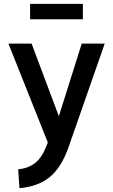

<svg xmlns="http://www.w3.org/2000/svg" viewBox="-20 -747 581 991"><path d="M80.6 224.1 73.7 127Q125 122.1 160.2 95Q195.3 67.9 218.3 9.8L231.4 -23.4L239.7 20.5L23.4 -522H143.1L307.6 -83.5H263.7L401.9 -522H520.5L334 12.2Q296.9 118.2 236.3 167.2Q175.8 216.3 80.6 224.1ZM135.3 -647.5V-727.1H407.7V-647.5Z"/></svg>

Font: Monda SemiBold
Style: Regular
Weight: 600
Designer: Vernon Adams
Foundry: Vernon Adams
Version: Version 2.200